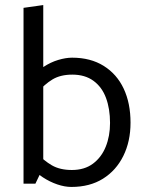

<svg xmlns="http://www.w3.org/2000/svg" viewBox="-20 -726 568 759"><path d="M120 0 151 -65V-706L73 -695V0ZM127 -359Q156 -393 187.5 -412Q219 -431 266 -431Q316 -431 349.5 -406.5Q383 -382 399 -339Q415 -296 415 -240Q415 -188 398 -146Q381 -104 347.5 -79Q314 -54 264 -54Q217 -54 185 -72.5Q153 -91 125 -122L101 -68Q122 -43 149.5 -25Q177 -7 206.5 3Q236 13 262 13Q335 13 387 -19.5Q439 -52 467.5 -109.5Q496 -167 496 -241Q496 -318 469 -375.5Q442 -433 390 -465.5Q338 -498 265 -498Q240 -498 210 -489Q180 -480 152 -461.5Q124 -443 103 -416Z"/></svg>

Font: Catamaran
Style: Regular
Weight: 400
Designer: Pria Ravichandran
Version: Version 2.000